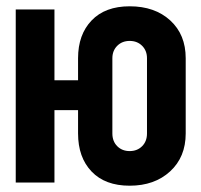

<svg xmlns="http://www.w3.org/2000/svg" viewBox="-20 -580 640 610"><path d="M228 -156V-230H153V0H30V-550H153V-325H228V-395Q228 -470 271 -515Q314 -560 392 -560Q472 -560 521 -515Q570 -470 570 -395V-156Q570 -81 520.5 -35.5Q471 10 392 10Q314 10 271 -35Q228 -80 228 -156ZM447 -156V-395Q447 -419 431.5 -434.5Q416 -450 392 -450Q368 -450 352.5 -434.5Q337 -419 337 -395V-156Q337 -131 352.5 -115.5Q368 -100 392 -100Q416 -100 431.5 -115.5Q447 -131 447 -156Z"/></svg>

Font: JetBrains Mono Extra Bold
Style: Regular
Weight: 800
Monospace: yes
Designer: Philipp Nurullin, Konstantin Bulenkov
Foundry: JetBrains
Version: 2.002